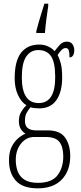

<svg xmlns="http://www.w3.org/2000/svg" viewBox="-20 -786 439 1047"><path d="M186 241Q104 241 66.5 199.5Q29 158 29 88Q29 45 43 16Q57 -13 78 -31Q99 -49 119 -57Q105 -65 94 -81.5Q83 -98 83 -127Q83 -155 95.5 -176Q108 -197 124 -212Q96 -229 78 -268Q60 -307 60 -358Q60 -454 95 -498.5Q130 -543 194 -543Q221 -543 243 -532.5Q265 -522 278 -507Q291 -525 306.5 -542Q322 -559 345 -559Q365 -559 375 -545Q385 -531 385 -513Q385 -495 378.5 -484Q372 -473 359 -473Q359 -499 355 -511.5Q351 -524 337 -524Q328 -524 318 -515.5Q308 -507 294 -486Q305 -466 312 -438Q319 -410 319 -363Q319 -285 287.5 -240Q256 -195 194 -195Q183 -195 169 -196.5Q155 -198 146 -201Q135 -188 125.5 -171Q116 -154 116 -128Q116 -99 132 -87Q148 -75 177 -75H240Q308 -75 335.5 -35Q363 5 363 64Q363 145 317 193Q271 241 186 241ZM191 -224Q281 -224 281 -365Q281 -447 258 -480Q235 -513 189 -513Q147 -513 123 -477.5Q99 -442 99 -364Q99 -224 191 -224ZM187 211Q262 211 293.5 170Q325 129 325 67Q325 16 304.5 -11.5Q284 -39 228 -39H166Q124 -39 95 -3.5Q66 32 66 86Q66 121 77 149.5Q88 178 114.5 194.5Q141 211 187 211ZM178 -616Q183 -637 191 -664.5Q199 -692 207.5 -719Q216 -746 222 -766H243V-753Q238 -720 233 -682.5Q228 -645 225 -606H178Z"/></svg>

Font: Noto Serif Ethiopic ExtraCondensed ExtraLight
Style: Regular
Weight: 200
Width: 2
Designer: Monotype Design Team
Foundry: Monotype Imaging Inc.
Version: Version 2.102; ttfautohint (v1.8.4.7-5d5b)